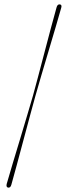

<svg xmlns="http://www.w3.org/2000/svg" viewBox="-20 -744 301 876"><path d="M130 -306Q139 -339 152.8 -390.5Q166.5 -442 181.8 -500.5Q197 -559 211.8 -614.2Q226.5 -669.5 238 -710Q242 -725 252.5 -724Q263.5 -723 259.5 -709Q250 -674.5 234.2 -621.2Q218.5 -568 200.8 -508.5Q183 -449 167.2 -395.2Q151.5 -341.5 141.5 -306Q131.5 -270.5 117 -216.5Q102.5 -162.5 86.5 -103Q70.5 -43.5 56.2 10Q42 63.5 32 98Q28 113.5 17.5 112Q7 110.5 10.5 95.5Q22 55 38.5 0.2Q55 -54.5 72.5 -112.5Q90 -170.5 105.2 -221.8Q120.5 -273 130 -306Z"/></svg>

Font: Fraunces 144pt SemiBold
Style: Italic
Weight: 600
Italic angle: -16°
Version: Version 1.000;[0bf87f6ff]